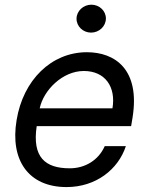

<svg xmlns="http://www.w3.org/2000/svg" viewBox="-20 -771 631 803"><path d="M258.2 11.4C381.4 11.4 474.4 -62.5 506.4 -159.8H418C392.4 -101.6 336.6 -67.1 271.7 -67.1C169 -67.1 114 -113.3 133.5 -243.6H528.4L534.4 -279.5C566.8 -481.5 460.2 -552.6 343.4 -552.6C195 -552.6 76.7 -436.4 49.4 -268.5C21.3 -100.5 99.8 11.4 258.2 11.4ZM146 -317.8C161.9 -393.5 241.1 -474.1 330.6 -474.1C419.7 -474.1 465.6 -407.7 450.3 -317.8ZM300.1 -693.2C299.7 -660.9 327.1 -634.6 360.8 -634.6C394.5 -634.6 422.6 -660.9 422.9 -693.2C423.3 -725.1 396 -751.4 362.2 -751.4C328.5 -751.4 300.4 -725.1 300.1 -693.2Z"/></svg>

Font: Margiela Sans Text
Style: Italic
Weight: 400
Italic angle: -9.39999°
Designer: Stefan Endress, Andreas Faust
Version: Version 1.100;FEAKit 1.0